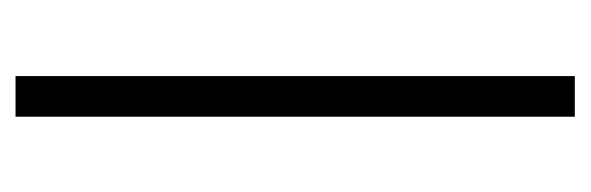

<svg xmlns="http://www.w3.org/2000/svg" viewBox="-270 -472 742 241"><g transform="rotate(90 100.5 -351.0)"><path d="M75 0V-702H126V0Z"/></g></svg>

Font: Outfit ExtraLight
Style: Regular
Weight: 200
Designer: Rodrigo Fuenzalida
Foundry: fragTYPE
Version: Version 1.100; ttfautohint (v1.8.4.7-5d5b);gftools[0.9.27]